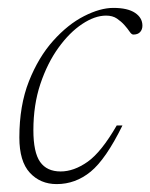

<svg xmlns="http://www.w3.org/2000/svg" viewBox="-20 -456 380 486"><path d="M248.5 -416.5Q220 -416.5 188 -395.2Q156 -374 128 -335.2Q100 -296.5 82.2 -243.5Q64.5 -190.5 64.5 -126.5Q64.5 -70.5 81.5 -46.2Q98.5 -22 133.5 -22Q167 -22 201.8 -46.5Q236.5 -71 275.5 -138.5H290Q248 -53 209.5 -21.5Q171 10 123.5 10Q82 10 55.5 -18.8Q29 -47.5 29 -108Q29 -189 53.2 -250.2Q77.5 -311.5 114.8 -353Q152 -394.5 192.8 -415.2Q233.5 -436 267 -436Q303 -436 321.8 -423.5Q340.5 -411 340.5 -391Q340.5 -381.5 334.8 -375Q329 -368.5 317.5 -368.5Q313 -368.5 308 -376Q303 -383.5 295 -392.5Q287 -401.5 276 -409Q265 -416.5 248.5 -416.5Z"/></svg>

Font: Newsreader Text ExtraLight
Style: Italic
Weight: 275
Italic angle: -17°
Designer: Hugues Gentile
Foundry: Production Type
Version: Version 1.001